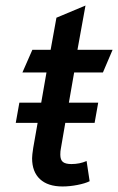

<svg xmlns="http://www.w3.org/2000/svg" viewBox="-20 -665 427 694"><path d="M248 -403 229 -294H335L322 -221H216L200 -128Q198 -119 198 -106Q198 -87 207.5 -79.5Q217 -72 238 -72Q268 -72 293 -83L304 -10Q288 -2 260 3.5Q232 9 206 9Q153 9 124.5 -17.5Q96 -44 96 -93Q96 -104 100 -130L116 -221H37L50 -294H129L148 -403H61L97 -485H163L184 -601L289 -645L260 -485H387L352 -403Z"/></svg>

Font: Niramit Medium
Style: Italic
Weight: 500
Italic angle: -10°
Designer: Katatrad Aksorn Co.,Ltd.
Foundry: Cadson Demak Co.,Ltd.
Version: Version 1.000; ttfautohint (v1.6)